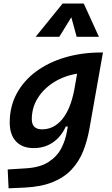

<svg xmlns="http://www.w3.org/2000/svg" viewBox="-20 -815 626 1070"><path d="M27.8 234.4 22.9 129.4 125.5 123Q203.1 118.2 250 88.1Q296.9 58.1 320.8 12.7Q344.7 -32.7 353 -82.5L357.9 -109.9H346.7Q320.3 -52.2 274.4 -21Q228.5 10.3 168 10.3Q104 10.3 69.1 -27.1Q34.2 -64.5 34.2 -132.3Q34.2 -221.2 72.8 -293Q111.3 -364.7 180.4 -416Q249.5 -467.3 342.5 -494.9Q435.5 -522.5 544.4 -522.5H553.7L478.5 -98.1Q466.3 -29.3 442.9 28.8Q419.4 86.9 378.2 130.6Q336.9 174.3 272.9 200.2Q209 226.1 115.7 230.5ZM409.7 -404.3Q337.4 -392.6 280.3 -356.7Q223.1 -320.8 190.2 -267.8Q157.2 -214.8 157.2 -150.4Q157.2 -94.2 214.4 -94.2Q280.3 -94.2 326.7 -150.4Q373 -206.5 393.6 -313ZM446.8 -795.4 531.2 -609.9H407.2L377.4 -718.8L310.5 -609.9H178.7L329.1 -795.4Z"/></svg>

Font: Cascadia Code NF SemiBold
Style: Italic
Weight: 600
Italic angle: -10°
Monospace: yes
Designer: Aaron Bell
Foundry: Saja Typeworks
Version: Version 2404.023; ttfautohint (v1.8.4)